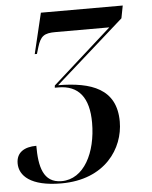

<svg xmlns="http://www.w3.org/2000/svg" viewBox="-92 -581 685 867"><g transform="rotate(-5 250.0 -148.0)"><path d="M151 240C350 240 438 106 438 -15C438 -164 325 -202 175 -203L486 -479L497 -536H126L82 -352H92L101 -382C116 -431 132 -443 184 -443H428L160 -203L159 -193H175C267 -193 313 -135 313 -21C313 114 255 230 153 230C69 230 53 154 53 61C-1 61 -38 83 -38 133C-38 188 11 240 151 240Z"/></g></svg>

Font: Noto Serif Display SemiCondensed SemiBold
Style: Italic
Weight: 600
Width: 4
Italic angle: -12°
Designer: Monotype Design Team
Foundry: Monotype Imaging Inc.
Version: Version 2.009